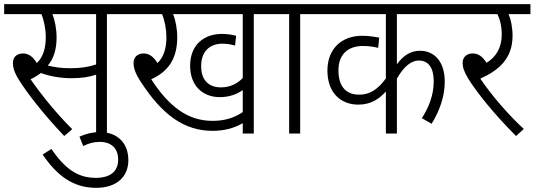

<svg xmlns="http://www.w3.org/2000/svg" viewBox="-20 -642 2570 923"><path d="M494 -574H594V-622H0V-574H179C191 -546 200 -503 200 -463C200 -410 187 -367 157 -339C139 -369 118 -385 90 -385C59 -385 42 -365 42 -340C42 -318 48 -295 71 -258C110 -195 189 -93 289 12L327 -21C253 -95 180 -184 127 -261C146 -270 162 -280 177 -291C218 -275 275 -266 322 -266C371 -266 406 -271 442 -283V0H494ZM316 -314C276 -314 240 -319 210 -327C237 -359 252 -402 252 -462C252 -505 243 -547 232 -574H442V-332C402 -319 364 -314 316 -314Z M362 15 380 60C406 47 431 40 461 40C505 40 548 63 548 125C548 181 512 213 440 213C351 213 290 166 227 74L185 101C250 196 326 261 442 261C543 261 597 206 597 128C597 45 544 -7 460 -7C425 -7 392 1 362 15Z M1200 -574H1299V-622H580V-574H759C772 -543 780 -501 780 -463C780 -410 767 -367 737 -339C718 -369 698 -385 670 -385C639 -385 622 -365 622 -339C622 -316 630 -290 656 -250C760 -89 866 -13 1002 -13C1054 -13 1103 -24 1147 -50V0H1200ZM1042 -222C988 -222 947 -252 947 -324C947 -394 987 -432 1050 -432C1072 -432 1093 -428 1110 -423L1115 -470C1098 -475 1070 -479 1047 -479C959 -479 894 -425 894 -326C894 -229 955 -175 1037 -175C1083 -175 1121 -190 1147 -209V-103C1102 -73 1056 -61 1001 -61C882 -61 791 -131 707 -261C787 -297 832 -358 832 -462C832 -504 824 -546 812 -574H1147V-267C1122 -241 1088 -222 1042 -222Z M1423 -574H1522V-622H1285V-574H1370V0H1423Z M2176 -574V-622H1508V-574H1835V-265C1796 -211 1755 -186 1706 -187C1649 -187 1607 -220 1607 -304C1607 -380 1652 -421 1725 -421C1752 -421 1778 -417 1798 -412L1803 -461C1784 -465 1751 -470 1721 -470C1622 -470 1554 -407 1554 -303C1554 -192 1622 -139 1702 -139C1764 -139 1803 -167 1835 -202V0H1888V-264C1922 -324 1958 -351 1993 -351C2040 -351 2065 -316 2065 -251C2065 -184 2041 -125 2008 -74L2055 -47C2094 -111 2118 -178 2118 -250C2118 -348 2066 -398 1999 -398C1956 -398 1920 -377 1888 -333V-574Z M2498 -22C2423 -91 2343 -184 2289 -264C2371 -301 2444 -355 2444 -470C2444 -510 2436 -549 2425 -574H2530V-622H2162V-574H2371C2382 -553 2392 -519 2392 -476C2392 -413 2365 -368 2319 -340C2300 -370 2280 -385 2252 -385C2221 -385 2204 -365 2204 -340C2204 -319 2210 -299 2231 -264C2268 -203 2357 -91 2461 12Z"/></svg>

Font: Noto Sans Devanagari UI SemiCondensed Light
Style: Regular
Weight: 300
Width: 4
Designer: Jelle Bosma - Monotype Design Team
Foundry: Monotype Imaging Inc.
Version: Version 2.004